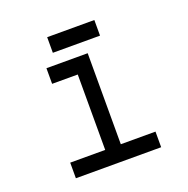

<svg xmlns="http://www.w3.org/2000/svg" viewBox="-115 -736 830 846"><g transform="rotate(-20 300.0 -313.5)"><path d="M144 -500H337.4V-73.2H500V0H100.1V-73.2H264.2V-426.8H144ZM193.8 -554.2V-627.4H415V-554.2Z"/></g></svg>

Font: Anka/Coder
Style: Regular
Weight: 400
Monospace: yes
Version: Version 001.100